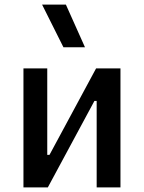

<svg xmlns="http://www.w3.org/2000/svg" viewBox="-20 -815 626 835"><path d="M82 0V-517.6H185.5V-141.6H195.3L397.9 -517.6H503.9V0H400.4V-376H390.6L188 0ZM255.9 -609.4 163.1 -794.9H266.6L349.6 -609.4Z"/></svg>

Font: Cascadia Code NF
Style: Regular
Weight: 400
Monospace: yes
Designer: Aaron Bell
Foundry: Saja Typeworks
Version: Version 2404.023; ttfautohint (v1.8.4)